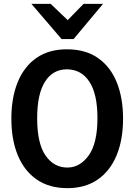

<svg xmlns="http://www.w3.org/2000/svg" viewBox="-20 -965 698 997"><path d="M330 12Q235.5 12 170.8 -32.8Q106 -77.5 72.5 -158.5Q39 -239.5 39 -349Q39 -457.5 72 -538.5Q105 -619.5 169.2 -664.2Q233.5 -709 327 -709Q424.5 -709 489.2 -663.5Q554 -618 586.5 -537Q619 -456 619 -349Q619 -239.5 585.5 -158.5Q552 -77.5 487.5 -32.8Q423 12 330 12ZM330 -95Q395.5 -95 440.8 -158.2Q486 -221.5 486 -352Q486 -477.5 443.8 -541.2Q401.5 -605 327 -605Q254.5 -605 213.8 -541Q173 -477 173 -351Q173 -220.5 216.2 -157.8Q259.5 -95 330 -95ZM300 -762 143 -945H243L331.5 -860.5L414 -945H515L362 -762Z"/></svg>

Font: Alatsi
Style: Regular
Weight: 400
Designer: Spyros Zevelakis, Eben Sorkin
Foundry: www.sorkintype.com
Version: Version 1.008; ttfautohint (v1.8.4.7-5d5b)